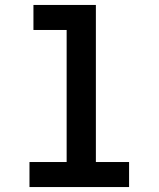

<svg xmlns="http://www.w3.org/2000/svg" viewBox="-20 -755 640 775"><path d="M99 0V-101H249V-634H115V-735H367V-101H501V0Z"/></svg>

Font: Iosevka Curly Extended
Style: Bold
Weight: 700
Width: 7
Monospace: yes
Designer: Belleve Invis
Foundry: Belleve Invis
Version: Version 11.1.0; ttfautohint (v1.8.3)